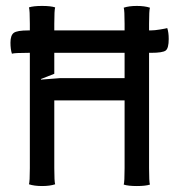

<svg xmlns="http://www.w3.org/2000/svg" viewBox="-20 -622 600 644"><path d="M80.1 -58.1V-444.8H75.2Q28.8 -444.8 20 -441.9Q15.1 -456.5 15.1 -479Q15.1 -503.4 26.1 -511.7Q37.1 -520 75.2 -520H80.1V-542Q80.1 -588.4 77.1 -597.2Q91.8 -602.1 121.1 -602.1Q150.4 -602.1 165 -597.2Q162.1 -588.4 162.1 -542V-520H397.9V-542Q397.9 -587.4 395 -596.2Q412.6 -602.1 439 -602.1Q465.3 -602.1 482.9 -596.2Q480 -587.4 480 -542V-520H485.8Q498.5 -520 517.6 -523.2Q536.6 -526.4 541 -527.8Q545.9 -513.2 545.9 -491.2Q545.9 -460.4 535.9 -452.6Q525.9 -444.8 485.8 -444.8H480V-58.1Q480 -11.7 482.9 -2.9Q468.3 2 439 2Q409.7 2 395 -2.9Q397.9 -11.7 397.9 -58.1V-285.2H162.1V-58.1Q162.1 -12.7 165 -3.9Q147.5 2 121.1 2Q94.7 2 77.1 -3.9Q80.1 -12.7 80.1 -58.1ZM162.1 -374.5 117.2 -356.9 117.7 -355 181.2 -359.9H397.9V-444.8H162.1Z"/></svg>

Font: Nikodecs
Style: Medium
Weight: 500
Version: Version 0.29